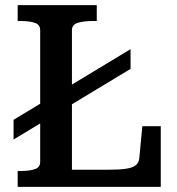

<svg xmlns="http://www.w3.org/2000/svg" viewBox="-20 -730 692 750"><path d="M33 -185 490 -461V-538L33 -262ZM358 -710H49V-648H60Q94 -648 115.5 -641Q137 -634 137 -612V-98Q137 -76 115.5 -69Q94 -62 60 -62H49V0H608V-237H536L524 -111Q522 -93 509 -83.5Q496 -74 470 -70.5Q444 -67 402 -67H261V-612Q261 -634 284.5 -641Q308 -648 344 -648H358Z"/></svg>

Font: Roboto Serif Medium
Style: Regular
Weight: 500
Designer: Greg Gazdowicz
Foundry: Commercial Type
Version: Version 1.008